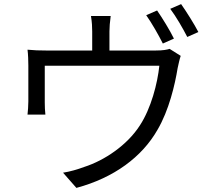

<svg xmlns="http://www.w3.org/2000/svg" viewBox="-20 -867 1040 935"><path d="M827 -679C807 -720 770 -780 745 -816L692 -793C719 -755 753 -695 773 -655ZM513 -621V-714C513 -735 515 -758 519 -789H423C428 -758 429 -735 429 -714V-621H207C172 -621 143 -622 114 -625C117 -603 118 -569 118 -548V-373C118 -353 116 -326 114 -309H201C199 -324 198 -350 198 -368V-547H756C747 -461 716 -340 661 -256C600 -161 490 -86 390 -54C358 -42 320 -31 287 -26L352 48C535 -1 672 -103 747 -235C803 -330 832 -455 845 -535C849 -554 855 -581 860 -595L806 -629C793 -625 775 -621 737 -621ZM809 -824C837 -787 870 -730 892 -687L946 -711C927 -748 888 -810 862 -847Z"/></svg>

Font: Source Han Sans CN Regular
Style: Regular
Weight: 400
Designer: Ryoko NISHIZUKA (kana & ideographs); Paul D. Hunt (Latin, Greek & Cyrillic); Wenlong ZHANG (bopomofo); Sandoll Communica
Foundry: Adobe Systems Incorporated
Version: Version 1.004;PS 1.004;hotconv 1.0.82;makeotf.lib2.5.63406